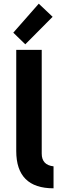

<svg xmlns="http://www.w3.org/2000/svg" viewBox="-20 -1010 350 1040"><path d="M68 -192V-740H206V-178Q206 -116 270 -109V10Q68 10 68 -192ZM52 -833 190 -990 265 -919 117 -770Z"/></svg>

Font: Oxanium ExtraLight
Style: Bold
Weight: 700
Version: Version 2.000